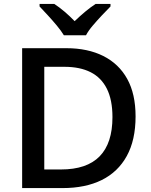

<svg xmlns="http://www.w3.org/2000/svg" viewBox="-20 -960 771 980"><path d="M672 -366Q672 -245 627 -163.5Q582 -82 499 -41Q416 0 299 0H93V-714H319Q428 -714 507.5 -674Q587 -634 629.5 -557Q672 -480 672 -366ZM554 -362Q554 -450 525.5 -507Q497 -564 442.5 -591.5Q388 -619 309 -619H206V-95H291Q423 -95 488.5 -162Q554 -229 554 -362ZM306 -780Q292 -803 270 -829.5Q248 -856 224 -882Q200 -908 182 -927V-940H257Q283 -923 309.5 -900.5Q336 -878 361 -852Q388 -878 415 -900.5Q442 -923 468 -940H544V-927Q525 -908 500.5 -882Q476 -856 453.5 -829.5Q431 -803 419 -780Z"/></svg>

Font: Noto Sans Oriya Medium
Style: Regular
Weight: 500
Version: Version 2.003